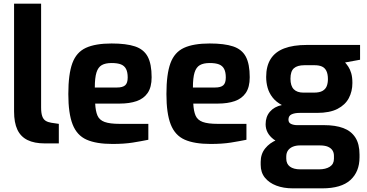

<svg xmlns="http://www.w3.org/2000/svg" viewBox="-20 -783 2009 1051"><path d="M225 2Q168 2 130.5 -16.5Q93 -35 75 -73.5Q57 -112 57 -173V-763H205V-195Q205 -165 211 -147.5Q217 -130 229.5 -122Q242 -114 261 -111L302 -105V2Z M596 5Q507 5 454 -18.5Q401 -42 377.5 -102Q354 -162 354 -268Q354 -377 376 -437Q398 -497 450 -521Q502 -545 591 -545Q671 -545 719 -529Q767 -513 788.5 -473Q810 -433 810 -360Q810 -306 788.5 -274.5Q767 -243 728 -229.5Q689 -216 636 -216H501Q503 -175 513.5 -150.5Q524 -126 552.5 -115.5Q581 -105 635 -105H792V-18Q753 -10 706.5 -2.5Q660 5 596 5ZM499 -304H621Q651 -304 665 -316Q679 -328 679 -359Q679 -388 670 -405.5Q661 -423 642 -430.5Q623 -438 591 -438Q557 -438 537 -426.5Q517 -415 508 -386Q499 -357 499 -304Z M1133 5Q1044 5 991 -18.5Q938 -42 914.5 -102Q891 -162 891 -268Q891 -377 913 -437Q935 -497 987 -521Q1039 -545 1128 -545Q1208 -545 1256 -529Q1304 -513 1325.5 -473Q1347 -433 1347 -360Q1347 -306 1325.5 -274.5Q1304 -243 1265 -229.5Q1226 -216 1173 -216H1038Q1040 -175 1050.5 -150.5Q1061 -126 1089.5 -115.5Q1118 -105 1172 -105H1329V-18Q1290 -10 1243.5 -2.5Q1197 5 1133 5ZM1036 -304H1158Q1188 -304 1202 -316Q1216 -328 1216 -359Q1216 -388 1207 -405.5Q1198 -423 1179 -430.5Q1160 -438 1128 -438Q1094 -438 1074 -426.5Q1054 -415 1045 -386Q1036 -357 1036 -304Z M1583 248Q1532 248 1492.5 233Q1453 218 1430 189.5Q1407 161 1407 119V103Q1407 60 1431.5 29.5Q1456 -1 1495 -17Q1534 -33 1578 -33L1622 13Q1600 13 1583 20Q1566 27 1556.5 40.5Q1547 54 1547 74V85Q1547 114 1567 129Q1587 144 1624 144H1726Q1763 144 1785.5 129.5Q1808 115 1808 86V70Q1808 52 1799.5 39.5Q1791 27 1774.5 20Q1758 13 1730 13H1611Q1521 13 1477.5 -20.5Q1434 -54 1434 -103Q1434 -144 1457.5 -171.5Q1481 -199 1523 -208Q1491 -225 1472 -249.5Q1453 -274 1445 -302.5Q1437 -331 1437 -362Q1437 -421 1461.5 -460Q1486 -499 1535.5 -518Q1585 -537 1660 -537H1951V-456L1869 -441Q1878 -431 1887 -417.5Q1896 -404 1902.5 -382.5Q1909 -361 1909 -329Q1909 -283 1889.5 -246Q1870 -209 1827.5 -187Q1785 -165 1715 -165H1620Q1593 -165 1576 -157Q1559 -149 1559 -128Q1559 -111 1573.5 -104.5Q1588 -98 1606 -98H1754Q1816 -98 1859 -82Q1902 -66 1925 -30.5Q1948 5 1948 63V78Q1948 157 1898 202.5Q1848 248 1744 248ZM1641 -276H1698Q1729 -276 1745.5 -285.5Q1762 -295 1768.5 -311.5Q1775 -328 1775 -350Q1775 -378 1766.5 -395Q1758 -412 1742 -419Q1726 -426 1702 -426H1646Q1608 -426 1589 -409.5Q1570 -393 1570 -352Q1570 -313 1588 -294.5Q1606 -276 1641 -276Z"/></svg>

Font: Exo Thin
Style: Bold
Weight: 700
Version: Version 2.000